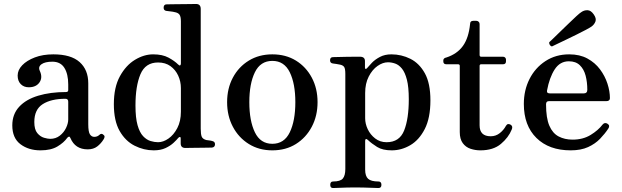

<svg xmlns="http://www.w3.org/2000/svg" viewBox="-20 -746 3134 968"><path d="M184 12Q124 12 83 -19Q42 -50 42 -114Q42 -170 76.5 -207.5Q111 -245 172.5 -263.5Q234 -282 313 -282Q324 -282 324 -292V-320Q324 -373 304.5 -404Q285 -435 244 -435Q207 -435 189 -422Q171 -409 181 -388Q196 -355 179 -330.5Q162 -306 125 -306Q100 -306 84.5 -322Q69 -338 69 -365Q69 -393 92 -417Q115 -441 155.5 -456.5Q196 -472 249 -472Q338 -472 381.5 -433Q425 -394 425 -326V-120Q425 -81 433.5 -68.5Q442 -56 455 -56Q464 -56 470.5 -59Q477 -62 481 -66Q492 -77 503 -65Q508 -61 507 -55Q506 -49 502 -43Q489 -22 470 -7.5Q451 7 422 7Q359 7 335 -50Q332 -58 327.5 -57Q323 -56 319 -51Q302 -27 269.5 -7.5Q237 12 184 12ZM233 -46Q261 -46 281.5 -62Q302 -78 313 -101Q324 -124 324 -144V-233Q324 -248 310 -248Q238 -248 195.5 -221Q153 -194 153 -131Q153 -93 168 -75Q183 -57 202 -51.5Q221 -46 233 -46Z M755 12Q705 12 658.5 -11.5Q612 -35 583 -86Q554 -137 554 -221Q554 -306 584.5 -361.5Q615 -417 660.5 -444.5Q706 -472 752 -472Q799 -472 829.5 -455.5Q860 -439 878 -421Q885 -414 888.5 -416.5Q892 -419 892 -426V-639Q892 -662 885 -672Q878 -682 860 -685Q853 -687 839.5 -688.5Q826 -690 819 -691Q805 -693 805 -707Q805 -724 820 -724Q823 -724 843.5 -724.5Q864 -725 891 -725Q918 -725 940 -725.5Q962 -726 968 -726Q992 -726 992 -701V-97Q992 -69 997 -57Q1002 -45 1020 -40Q1026 -39 1035 -38Q1044 -37 1050 -35Q1064 -32 1064 -19Q1064 -4 1049 -2Q1046 -2 1027.5 -1.5Q1009 -1 985 -1Q961 -1 941 -0.5Q921 0 915 0Q891 0 891 -23V-48Q891 -55 887.5 -55.5Q884 -56 879 -51Q871 -41 855 -26Q839 -11 814.5 0.5Q790 12 755 12ZM777 -29Q803 -29 829.5 -47.5Q856 -66 874 -100.5Q892 -135 892 -183V-302Q892 -335 878.5 -364.5Q865 -394 839.5 -412.5Q814 -431 777 -431Q713 -431 688 -371.5Q663 -312 663 -214Q663 -152 673.5 -115Q684 -78 701.5 -59.5Q719 -41 739 -35Q759 -29 777 -29Z M1353 12Q1286 12 1234.5 -20Q1183 -52 1154 -107Q1125 -162 1125 -231Q1125 -300 1154 -354.5Q1183 -409 1234.5 -440.5Q1286 -472 1353 -472Q1421 -472 1472 -440.5Q1523 -409 1552 -354.5Q1581 -300 1581 -231Q1581 -162 1552 -107Q1523 -52 1472 -20Q1421 12 1353 12ZM1353 -21Q1413 -21 1441 -79Q1469 -137 1469 -231Q1469 -324 1441 -381.5Q1413 -439 1353 -439Q1293 -439 1265 -381.5Q1237 -324 1237 -231Q1237 -137 1265 -79Q1293 -21 1353 -21Z M1659 202Q1645 202 1645 186Q1645 169 1659 169Q1696 169 1708.5 154Q1721 139 1721 106V-373Q1721 -400 1715 -408.5Q1709 -417 1695 -420Q1688 -422 1676 -423.5Q1664 -425 1658 -426Q1644 -428 1644 -442Q1644 -458 1659 -458Q1662 -458 1681 -458.5Q1700 -459 1724.5 -459.5Q1749 -460 1769 -460Q1789 -460 1795 -460Q1820 -460 1820 -438V-406Q1820 -399 1823.5 -398.5Q1827 -398 1831 -403Q1840 -414 1855.5 -430Q1871 -446 1895.5 -459Q1920 -472 1953 -472Q2004 -472 2049 -449.5Q2094 -427 2122 -376.5Q2150 -326 2150 -240Q2150 -151 2121.5 -95.5Q2093 -40 2048.5 -14Q2004 12 1955 12Q1909 12 1881.5 -5Q1854 -22 1834 -41Q1827 -47 1824 -44.5Q1821 -42 1821 -36V109Q1821 142 1836 155.5Q1851 169 1888 169Q1903 169 1903 186Q1903 202 1888 202Q1881 202 1859 201Q1837 200 1812 199.5Q1787 199 1770 199Q1753 199 1730 199.5Q1707 200 1687 201Q1667 202 1659 202ZM1929 -29Q1994 -29 2017.5 -88Q2041 -147 2041 -246Q2041 -307 2031.5 -344Q2022 -381 2006.5 -400Q1991 -419 1972.5 -425.5Q1954 -432 1936 -432Q1910 -432 1883.5 -413.5Q1857 -395 1839 -360Q1821 -325 1821 -277V-150Q1821 -122 1834 -94.5Q1847 -67 1871.5 -48Q1896 -29 1929 -29Z M2402 12Q2376 12 2352 4Q2328 -4 2313 -24.5Q2298 -45 2298 -80V-414Q2298 -422 2289 -422H2230Q2215 -422 2215 -437V-441Q2215 -448 2219.5 -451.5Q2224 -455 2230 -456Q2285 -474 2314 -514.5Q2343 -555 2350 -625Q2350 -641 2366 -641H2382Q2388 -641 2393 -636.5Q2398 -632 2398 -625V-469Q2398 -460 2406 -460H2516Q2523 -460 2527 -455.5Q2531 -451 2531 -446V-437Q2531 -422 2516 -422H2406Q2398 -422 2398 -414V-114Q2398 -59 2454 -59Q2480 -59 2500 -75Q2520 -91 2531 -112Q2536 -120 2542 -120.5Q2548 -121 2555 -117Q2567 -109 2560 -93Q2544 -53 2505.5 -20.5Q2467 12 2402 12Z M2857 12Q2748 12 2684.5 -50.5Q2621 -113 2621 -222Q2621 -291 2649.5 -347.5Q2678 -404 2730 -438Q2782 -472 2850 -472Q2903 -472 2941.5 -451Q2980 -430 3005 -396.5Q3030 -363 3042.5 -324.5Q3055 -286 3055 -251Q3055 -236 3036 -236H2747Q2733 -236 2733 -220Q2733 -151 2749.5 -112.5Q2766 -74 2796.5 -58Q2827 -42 2867 -42Q2919 -42 2957.5 -65.5Q2996 -89 3018 -118Q3029 -131 3043 -122Q3057 -113 3047 -98Q3030 -72 3005.5 -46.5Q2981 -21 2945 -4.5Q2909 12 2857 12ZM2753 -275H2922Q2941 -275 2941 -293Q2941 -332 2932.5 -364.5Q2924 -397 2903.5 -417Q2883 -437 2848 -437Q2803 -437 2776.5 -396Q2750 -355 2738 -290Q2737 -284 2739 -280Q2743 -275 2753 -275ZM2763 -512Q2756 -513 2752 -519.5Q2748 -526 2749 -533Q2752 -535 2767 -550Q2782 -565 2803.5 -585.5Q2825 -606 2847 -627.5Q2869 -649 2886.5 -665Q2904 -681 2911 -685Q2925 -695 2942 -694.5Q2959 -694 2973 -674Q2988 -653 2982 -637.5Q2976 -622 2962 -612Q2955 -607 2934.5 -596Q2914 -585 2886.5 -571.5Q2859 -558 2832 -545Q2805 -532 2786 -523Q2767 -514 2763 -512Z"/></svg>

Font: Zen Old Mincho
Style: Bold
Weight: 700
Designer: Yoshimichi Ohira
Foundry: Positype
Version: Version 1.500